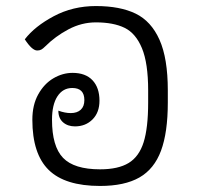

<svg xmlns="http://www.w3.org/2000/svg" viewBox="-20 -606 655 635"><path d="M87 -210Q87 -259 106.5 -294Q126 -329 156.5 -347Q187 -365 220 -365Q263 -365 286 -340.5Q309 -316 309 -273Q309 -234 286 -211Q263 -188 228 -188Q204 -188 188.5 -201.5Q173 -215 173 -240Q195 -232 214 -232Q235 -232 247 -243Q259 -254 259 -275Q259 -315 219 -315Q188 -315 170 -287.5Q152 -260 152 -210Q152 -122 188.5 -84Q225 -46 311 -46Q371 -46 405.5 -67Q440 -88 455 -135.5Q470 -183 470 -267V-307Q470 -397 449.5 -446.5Q429 -496 392 -514Q355 -532 297 -532Q250 -532 206.5 -509Q163 -486 129 -452Q122 -445 116.5 -442Q111 -439 103 -439Q86 -439 62 -476Q95 -519 158 -552.5Q221 -586 297 -586Q377 -586 428.5 -561Q480 -536 507.5 -474.5Q535 -413 535 -307V-267Q535 -168 512.5 -107.5Q490 -47 441 -19Q392 9 311 9Q195 9 141 -44Q87 -97 87 -210Z"/></svg>

Font: Krub
Style: Regular
Weight: 400
Designer: Ekaluck Peanpanawate
Foundry: Cadson Demak Co.,Ltd.
Version: Version 1.000; ttfautohint (v1.6)